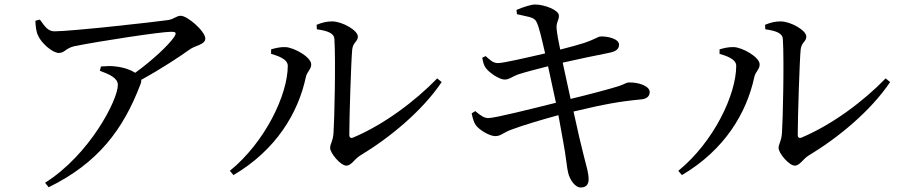

<svg xmlns="http://www.w3.org/2000/svg" viewBox="-20 -787 3990 852"><path d="M423 -473C466 -457 503 -441 503 -410C503 -343 377 -100 180 24L196 44C414 -63 527 -211 604 -415C607 -422 607 -428 607 -433C695 -481 781 -538 824 -569C847 -585 891 -589 891 -616C891 -648 812 -717 782 -717C763 -717 752 -702 726 -698C665 -689 294 -648 222 -648C192 -648 179 -670 157 -700L137 -695C138 -671 140 -648 149 -629C163 -596 213 -552 241 -552C267 -552 271 -573 310 -582C419 -604 693 -646 740 -646C760 -646 765 -642 753 -623C725 -583 653 -517 580 -464C562 -476 531 -488 493 -492C473 -495 455 -494 428 -492Z M1385 -677 1386 -657C1436 -650 1463 -639 1464 -613C1470 -517 1464 -252 1460 -197C1457 -157 1445 -150 1445 -130C1445 -108 1491 -52 1517 -52C1539 -52 1554 -82 1577 -96C1710 -176 1854 -295 1940 -423L1920 -439C1821 -337 1683 -234 1548 -177C1537 -172 1530 -176 1530 -189C1530 -264 1538 -518 1543 -568C1547 -600 1568 -602 1568 -625C1568 -652 1499 -692 1454 -692C1431 -692 1412 -688 1385 -677ZM1183 -548C1210 -540 1257 -526 1257 -495C1257 -367 1157 -157 1000 -29L1016 -10C1206 -122 1303 -286 1337 -444C1342 -469 1361 -479 1361 -501C1361 -534 1285 -576 1247 -578C1223 -579 1200 -573 1183 -568Z M2073 -284C2078 -260 2083 -244 2091 -232C2106 -211 2153 -182 2179 -183C2202 -183 2214 -199 2250 -212C2300 -231 2388 -257 2458 -276L2480 -154C2491 -98 2496 -38 2501 -21C2508 10 2532 46 2558 45C2583 45 2592 28 2592 10C2592 -21 2583 -45 2571 -94C2561 -132 2544 -204 2525 -292C2663 -325 2730 -337 2826 -346C2856 -349 2863 -365 2863 -379C2863 -404 2816 -423 2768 -421C2759 -420 2752 -414 2726 -405C2689 -393 2591 -367 2512 -348L2477 -509C2538 -523 2629 -542 2685 -553C2714 -559 2727 -570 2727 -589C2727 -615 2675 -627 2644 -625C2635 -625 2616 -611 2574 -597C2542 -587 2506 -577 2466 -567C2458 -605 2453 -630 2450 -659C2447 -689 2462 -698 2460 -719C2459 -742 2397 -767 2354 -767C2337 -767 2299 -755 2272 -743L2274 -724C2317 -713 2349 -713 2360 -691C2372 -670 2385 -610 2399 -550C2317 -531 2213 -507 2190 -507C2166 -507 2153 -523 2135 -538L2120 -531C2124 -510 2126 -499 2136 -485C2152 -463 2197 -434 2219 -434C2240 -434 2249 -445 2277 -456C2313 -468 2362 -480 2412 -493L2447 -331C2343 -305 2176 -263 2147 -263C2130 -263 2115 -272 2089 -294Z M3375 -677 3376 -657C3426 -650 3453 -639 3454 -613C3460 -517 3454 -252 3450 -197C3447 -157 3435 -150 3435 -130C3435 -108 3481 -52 3507 -52C3529 -52 3544 -82 3567 -96C3700 -176 3844 -295 3930 -423L3910 -439C3811 -337 3673 -234 3538 -177C3527 -172 3520 -176 3520 -189C3520 -264 3528 -518 3533 -568C3537 -600 3558 -602 3558 -625C3558 -652 3489 -692 3444 -692C3421 -692 3402 -688 3375 -677ZM3173 -548C3200 -540 3247 -526 3247 -495C3247 -367 3147 -157 2990 -29L3006 -10C3196 -122 3293 -286 3327 -444C3332 -469 3351 -479 3351 -501C3351 -534 3275 -576 3237 -578C3213 -579 3190 -573 3173 -568Z"/></svg>

Font: Noto Serif CJK SC Medium
Style: Regular
Weight: 500
Designer: Ryoko NISHIZUKA 西塚涼子 (kana & ideographs); Frank Grießhammer (Latin, Greek & Cyrillic); Wenlong ZHANG 张文龙 (bopomofo); San
Foundry: Adobe
Version: Version 2.001;hotconv 1.1.0;makeotfexe 2.6.0